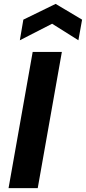

<svg xmlns="http://www.w3.org/2000/svg" viewBox="-20 -967 442 987"><path d="M24 0 148 -700H298L174 0ZM82 -760 100 -866 266 -947 402 -866 383 -760 248 -845Z"/></svg>

Font: DM Sans 12pt Black
Style: Italic
Weight: 900
Italic angle: -10°
Version: Version 4.004;gftools[0.9.30]